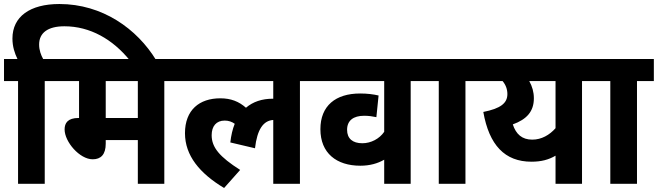

<svg xmlns="http://www.w3.org/2000/svg" viewBox="-20 -916 3279 957"><path d="M203 -512H287V-622H195C184 -642 175 -666 175 -694C175 -752 218 -785 301 -785C429 -785 542 -720 627 -615H759C663 -773 490 -896 276 -896C129 -896 42 -833 42 -724C42 -684 53 -651 67 -622H0V-512H70V0H203Z M799 -512H883V-622H273V-512H374V-328H372C317 -328 302 -302 302 -271C302 -209 377 -122 442 -122C483 -122 507 -146 507 -200V-218H667V0H799ZM667 -512V-328H507V-512Z M870 -512H1342V-424H1340C1286 -424 1241 -409 1206 -379C1171 -410 1131 -426 1078 -426C974 -426 902 -368 902 -252C902 -141 975 -52 1097 21L1177 -69C1075 -134 1035 -181 1035 -242C1035 -287 1058 -315 1100 -315C1120 -315 1136 -309 1150 -299C1139 -272 1132 -241 1128 -206L1251 -177C1262 -272 1293 -315 1342 -318V0H1475V-512H1558V-622H870Z M2111 -512V-622H1545V-512H1895V-259C1871 -224 1829 -202 1786 -202C1738 -202 1710 -225 1710 -269C1710 -315 1741 -339 1795 -339C1818 -339 1837 -336 1856 -332L1867 -440C1841 -446 1811 -450 1775 -450C1653 -450 1577 -389 1577 -272C1577 -153 1657 -90 1776 -90C1823 -90 1862 -101 1895 -120V0H2027V-512Z M2300 -512H2384V-622H2097V-512H2167V0H2300Z M2965 -622H2370V-512H2485C2501 -493 2509 -471 2509 -447C2509 -401 2474 -375 2389 -358C2418 -193 2496 -110 2629 -110C2678 -110 2715 -120 2749 -140V0H2881V-512H2965ZM2536 -296C2605 -321 2641 -360 2641 -426C2641 -457 2633 -485 2618 -512H2749V-277C2719 -243 2679 -220 2633 -220C2582 -220 2552 -247 2536 -296Z M3155 -512H3239V-622H2952V-512H3022V0H3155Z"/></svg>

Font: Noto Sans Devanagari SemiCondensed
Style: Bold
Weight: 700
Width: 4
Designer: Jelle Bosma - Monotype Design Team
Foundry: Monotype Imaging Inc.
Version: Version 2.004